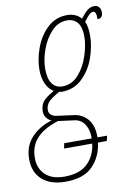

<svg xmlns="http://www.w3.org/2000/svg" viewBox="-139 -624 645 921"><g transform="rotate(-10 184.0 -163.0)"><path d="M417 -531Q417 -501 391 -501Q391 -523 387 -531.5Q383 -540 376 -540Q367 -540 357 -531Q347 -522 330 -499Q342 -475 342 -430Q342 -380 322.5 -323.5Q303 -267 262 -227.5Q221 -188 161 -188L149 -190Q106 -166 93 -150Q80 -134 80 -113Q80 -99 90 -90Q100 -81 115 -79L197 -68Q240 -63 266 -32Q292 -1 292 52V57H339L333 82H290Q282 149 238 194.5Q194 240 105 240Q33 240 -8 204Q-49 168 -49 104Q-49 39 -9.5 -2.5Q30 -44 89 -61Q74 -67 64.5 -80.5Q55 -94 55 -111Q55 -138 68.5 -156.5Q82 -175 124 -199Q101 -212 87.5 -241.5Q74 -271 74 -310Q74 -361 94 -416Q114 -471 154 -508.5Q194 -546 250 -546Q292 -546 318 -517Q340 -545 354.5 -555.5Q369 -566 387 -566Q400 -566 408.5 -556Q417 -546 417 -531ZM314 -430Q314 -477 295.5 -499Q277 -521 245 -521Q202 -521 169.5 -486.5Q137 -452 119.5 -402.5Q102 -353 102 -310Q102 -262 119.5 -237.5Q137 -213 169 -213Q216 -213 248.5 -250Q281 -287 297.5 -338.5Q314 -390 314 -430ZM-21 104Q-21 153 11 184Q43 215 104 215Q178 215 216.5 178Q255 141 262 82H125L130 57H264V52Q264 14 246.5 -12.5Q229 -39 196 -43L119 -53Q49 -31 14 6.5Q-21 44 -21 104Z"/></g></svg>

Font: Noto Serif CondThin
Style: Italic
Weight: 250
Width: 3
Italic angle: -12°
Designer: Monotype Design Team
Foundry: Monotype Imaging Inc.
Version: Version 1.001